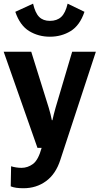

<svg xmlns="http://www.w3.org/2000/svg" viewBox="-25 -791 532 1024"><path d="M32.2 202.9 34.2 95.7Q46.1 99.6 61 101.9Q75.9 104.2 89.6 104.2Q122.8 104.2 151 83.4Q179.2 62.5 197 -2.2L174.8 -2.4L-5.4 -515.1H141.6L235.1 -215.8Q240.7 -197.3 244.5 -181.8Q248.3 -166.3 251.5 -149.9H254.6Q258.1 -166.3 262 -181.5Q265.9 -196.8 271.2 -215.8L359.9 -515.1H486.3L296.9 61.3Q272.7 137 220.8 174.9Q168.9 212.9 100.3 212.9Q78.4 212.9 62.1 210.6Q45.9 208.3 32.2 202.9ZM241.2 -679.7Q278.6 -679.7 301.3 -700.6Q324 -721.4 335.7 -771.5L425.5 -728Q400.9 -655.3 351.7 -625.2Q302.5 -595.2 241.2 -595.2Q179.9 -595.2 130.6 -625.2Q81.3 -655.3 56.6 -728L151.4 -771.5Q162.8 -721.7 184 -700.7Q205.1 -679.7 241.2 -679.7Z"/></svg>

Font: RobotoFlex
Style: Regular
Weight: 400
Designer: Berlow after Robertson
Foundry: Google
Version: Version 2.136